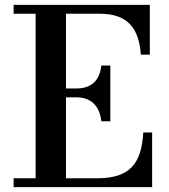

<svg xmlns="http://www.w3.org/2000/svg" viewBox="-20 -770 696 790"><path d="M397 -271H434V-500.5H397C389.5 -433.5 351 -406 294.5 -406H251.5V-713.5H390C507 -713.5 552 -652 559.5 -545H596.5V-750H36V-713.5H126.5V-36.5H36V0H606V-225H569.5C562 -98 516 -36.5 379.5 -36.5H251.5V-369.5H294.5C351 -369.5 389.5 -338 397 -271Z"/></svg>

Font: Bodoni* 06pt Medium
Style: Regular
Weight: 500
Version: Version 2.3